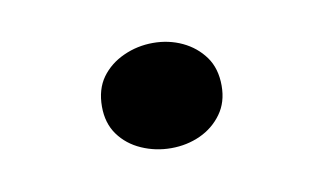

<svg xmlns="http://www.w3.org/2000/svg" viewBox="-31 -395 375 222"><g transform="rotate(-10 156.0 -284.5)"><path d="M156.5 -346.2Q174.9 -346.2 190.7 -338.8Q206.4 -331.4 216.3 -317.8Q226.2 -304.1 226.2 -283.8Q226.2 -264.4 216.3 -250.8Q206.4 -237.1 190.7 -229.9Q174.9 -222.7 156.5 -222.7Q138.1 -222.7 121.8 -229.9Q105.4 -237.1 95.5 -250.8Q85.7 -264.4 85.7 -283.8Q85.7 -304.1 95.5 -317.8Q105.4 -331.4 121.8 -338.8Q138.1 -346.2 156.5 -346.2Z"/></g></svg>

Font: Kalnia Thin
Style: Regular
Weight: 100
Version: Version 1.105